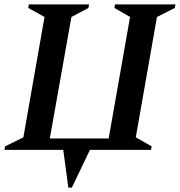

<svg xmlns="http://www.w3.org/2000/svg" viewBox="-27 -680 816 871"><path d="M260 0H-7L-4 -16L79 -57L175 -603L101 -644L104 -660H377L374 -644L297 -603L199 -52H466L563 -603L492 -644L495 -660H769L766 -644L685 -603L589 -57L661 -16L658 0H381L299 171H283Z"/></svg>

Font: Spectral SemiBold
Style: Italic
Weight: 600
Italic angle: -10°
Designer: Jean-Baptiste Levee
Foundry: Production Type
Version: Version 2.001